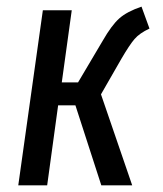

<svg xmlns="http://www.w3.org/2000/svg" viewBox="-20 -558 490 578"><path d="M430 -472Q400 -458 385 -440.5Q370 -423 346 -382L284 -274L378 0H285L207 -241H155L122 0H35L109 -527H196L166 -310H215L289 -435Q316 -482 339 -502.5Q362 -523 406 -538Z"/></svg>

Font: Fira Sans Compressed
Style: Italic
Weight: 400
Width: 1
Italic angle: -8°
Designer: bBox Type GmbH & Carrois Corporate GbR & Edenspiekermann AG
Foundry: bBox Type GmbH & Carrois Corporate GbR & Edenspiekermann AG
Version: Version 4.301